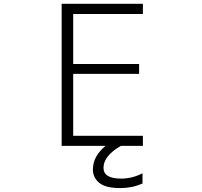

<svg xmlns="http://www.w3.org/2000/svg" viewBox="-20 -751 1040 990"><path d="M600.6 218.8Q523.4 218.8 491.2 191.4Q459 164.1 459 123Q459 54.7 524.4 1H297.9V-731.4H716.8V-678.7H357.4V-420.9H697.3V-370.1H357.4V-50.8H716.8V1H603.5Q513.7 52.7 513.7 114.3Q513.7 169.9 604.5 169.9Q661.1 169.9 714.8 142.6V195.3Q661.1 218.8 600.6 218.8Z"/></svg>

Font: GenEi Gothic M Light
Style: Regular
Weight: 300
Designer: o_tamon (Modified); [Source Han Sans]
Ryoko NISHIZUKA  (kana & ideographs); Paul D. Hunt (Latin, Greek & Cyrillic); Wenl
Version: Version 1.1a;Original Version 1.004